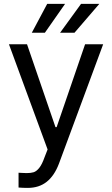

<svg xmlns="http://www.w3.org/2000/svg" viewBox="-20 -755 569 975"><path d="M74.2 197.3V122.1L89.8 123Q97.7 124 115.2 124Q136.7 124 150.9 119.6Q165 115.2 179.2 97.7Q193.4 80.1 206.1 43.9L221.7 3.9L25.4 -530.3H117.2L261.7 -109.4H267.6L412.1 -530.3H503.9L279.3 76.2Q255.9 137.7 216.8 168.5Q177.7 199.2 121.1 199.2Q95.7 199.2 74.2 197.3ZM391.6 -735.4H484.4L358.4 -588.9H285.2ZM219.7 -735.4H310.5L208 -588.9H141.6Z"/></svg>

Font: Pretendard GOV Variable
Style: Regular
Weight: 400
Designer: Base glyphs from Inter by Rasmus Andersson; Hangul glyphs from Noto Sans CJK(Source Han Sans) by Jang Soo-young and Kang
Foundry: Kil Hyung-jin
Version: Version 1.307;Glyphs 3.2 (3192)